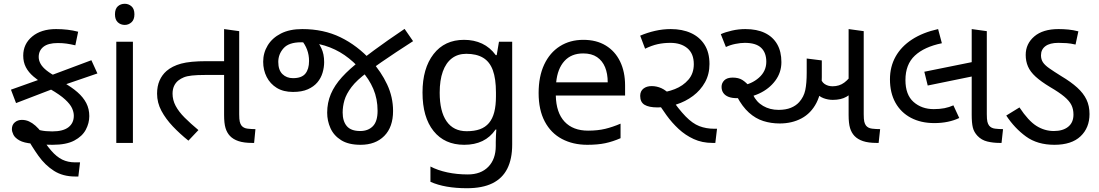

<svg xmlns="http://www.w3.org/2000/svg" viewBox="-20 -757 5822 1017"><path d="M379 178Q313 178 266 148Q219 118 184 69Q149 20 117 -38L96 -109Q125 -93 148 -82.5Q171 -72 196 -66.5Q221 -61 257 -61Q314 -61 342.5 -83Q371 -105 371 -144Q371 -163 361.5 -184Q352 -205 325 -230Q298 -255 246 -285L219 -306Q184 -329 157.5 -351.5Q131 -374 117 -401Q103 -428 103 -462Q103 -524 150.5 -563.5Q198 -603 277 -603Q309 -603 338 -599.5Q367 -596 394 -589L379 -517Q353 -523 332.5 -526Q312 -529 286 -529Q235 -529 210 -509Q185 -489 185 -455Q185 -437 195 -419Q205 -401 227 -383.5Q249 -366 285 -347L313 -322Q359 -296 390 -269Q421 -242 437 -211Q453 -180 453 -142Q453 -105 434.5 -70Q416 -35 373.5 -12.5Q331 10 259 10Q234 10 205 8Q176 6 153 4Q106 0 82.5 -13.5Q59 -27 51 -43.5Q43 -60 43 -73Q43 -96 58.5 -109Q74 -122 96 -122Q116 -122 133.5 -114Q151 -106 167.5 -91.5Q184 -77 200 -56L188 -48Q222 7 251 40.5Q280 74 310 88.5Q340 103 378 103H404L395 178ZM65 -211 38 -282 229 -350 464 -438 496 -368 289 -297Z M684 -536V0H596V-536ZM641 -737Q661 -737 676.5 -723.5Q692 -710 692 -681Q692 -653 676.5 -639Q661 -625 641 -625Q619 -625 604 -639Q589 -653 589 -681Q589 -710 604 -723.5Q619 -737 641 -737Z M978 -12Q933 -48 895.5 -87.5Q858 -127 835 -170Q812 -213 812 -261Q812 -300 825 -330Q838 -360 862 -381Q892 -407 939.5 -420Q987 -433 1075 -433H1187V-360H1069Q1024 -360 997 -357Q970 -354 954 -347.5Q938 -341 925 -331Q910 -319 902 -301.5Q894 -284 894 -261Q894 -227 910.5 -196Q927 -165 958 -134Q989 -103 1031 -68ZM1315 0Q1272 0 1243.5 -9.5Q1215 -19 1198 -37Q1182 -54 1174.5 -79Q1167 -104 1167 -148V-603L1247 -592V-152Q1247 -125 1250 -112.5Q1253 -100 1259 -92Q1270 -78 1291.5 -75.5Q1313 -73 1333 -73L1326 0Z M1890 10Q1826 10 1787 -14.5Q1748 -39 1730.5 -78Q1713 -117 1713 -160Q1713 -213 1732.5 -259Q1752 -305 1791.5 -348.5Q1831 -392 1890 -437Q1926 -465 1961 -490.5Q1996 -516 2035.5 -544Q2075 -572 2123 -604L2168 -539Q2120 -508 2079 -481Q2038 -454 2000.5 -428Q1963 -402 1926 -374Q1870 -333 1842 -296Q1814 -259 1804.5 -226Q1795 -193 1795 -161Q1795 -115 1817 -89Q1839 -63 1888 -63Q1930 -63 1955 -88.5Q1980 -114 1980 -170Q1980 -233 1957.5 -286Q1935 -339 1893 -385Q1853 -432 1805 -465Q1757 -498 1700 -515.5Q1643 -533 1575 -533Q1510 -533 1482 -501.5Q1454 -470 1454 -429Q1454 -386 1476 -364.5Q1498 -343 1532 -343Q1578 -343 1597.5 -367Q1617 -391 1617 -434Q1617 -466 1606.5 -494Q1596 -522 1577 -544L1648 -555Q1667 -533 1682 -502Q1697 -471 1697 -428Q1697 -400 1688.5 -371.5Q1680 -343 1661 -320.5Q1642 -298 1610.5 -284Q1579 -270 1532 -270Q1481 -270 1446 -291.5Q1411 -313 1392.5 -349.5Q1374 -386 1374 -430Q1374 -477 1398 -516.5Q1422 -556 1468 -579.5Q1514 -603 1581 -603Q1694 -603 1783.5 -559.5Q1873 -516 1946 -436Q1999 -377 2030.5 -310Q2062 -243 2062 -169Q2062 -84 2015.5 -37Q1969 10 1890 10Z M2438 -546Q2491 -546 2533.5 -526Q2576 -506 2606 -465H2611L2623 -536H2693V9Q2693 85 2667 136.5Q2641 188 2588 214Q2535 240 2453 240Q2395 240 2346.5 231.5Q2298 223 2260 206V125Q2298 145 2349 156Q2400 167 2458 167Q2527 167 2566.5 126.5Q2606 86 2606 16V-5Q2606 -17 2607 -39.5Q2608 -62 2609 -71H2605Q2577 -30 2535.5 -10Q2494 10 2439 10Q2335 10 2276.5 -63Q2218 -136 2218 -267Q2218 -395 2276.5 -470.5Q2335 -546 2438 -546ZM2450 -472Q2405 -472 2373.5 -448Q2342 -424 2325.5 -378Q2309 -332 2309 -266Q2309 -167 2345.5 -114.5Q2382 -62 2452 -62Q2493 -62 2522 -72.5Q2551 -83 2570 -105.5Q2589 -128 2598 -163Q2607 -198 2607 -246V-267Q2607 -340 2590.5 -385Q2574 -430 2539 -451Q2504 -472 2450 -472Z M3070 -546Q3139 -546 3188.5 -516Q3238 -486 3264.5 -431.5Q3291 -377 3291 -304V-251H2924Q2926 -160 2970.5 -112.5Q3015 -65 3095 -65Q3146 -65 3185.5 -74.5Q3225 -84 3267 -102V-25Q3226 -7 3186 1.5Q3146 10 3091 10Q3015 10 2956.5 -21Q2898 -52 2865.5 -113.5Q2833 -175 2833 -264Q2833 -352 2862.5 -415Q2892 -478 2945.5 -512Q2999 -546 3070 -546ZM3069 -474Q3006 -474 2969.5 -433.5Q2933 -393 2926 -321H3199Q3199 -367 3185 -401Q3171 -435 3142.5 -454.5Q3114 -474 3069 -474Z M3754 0Q3699 0 3654.5 -20.5Q3610 -41 3574.5 -74Q3539 -107 3510.5 -146.5Q3482 -186 3458 -225L3466 -265Q3511 -268 3554.5 -285Q3598 -302 3626.5 -335Q3655 -368 3655 -417Q3655 -473 3621 -501.5Q3587 -530 3531 -530Q3495 -530 3463.5 -523Q3432 -516 3397 -499L3371 -568Q3408 -584 3449.5 -593.5Q3491 -603 3533 -603Q3594 -603 3640 -582Q3686 -561 3712 -520Q3738 -479 3738 -418Q3738 -364 3714.5 -321.5Q3691 -279 3651 -249Q3611 -219 3562 -203.5Q3513 -188 3463 -188Q3417 -188 3394 -202Q3371 -216 3371 -249Q3371 -274 3388 -287.5Q3405 -301 3432 -301Q3458 -301 3483 -290Q3508 -279 3541 -246H3528Q3575 -178 3611.5 -140.5Q3648 -103 3684 -89Q3720 -75 3764 -75H3778L3769 0Z M4110 -103Q4064 -103 4023 -116Q3982 -129 3947 -160.5Q3912 -192 3884 -245L3905 -303Q3961 -311 4000 -345.5Q4039 -380 4039 -430Q4039 -478 4011.5 -504Q3984 -530 3925 -530Q3903 -530 3875.5 -524.5Q3848 -519 3825 -508L3798 -576Q3822 -587 3857 -595Q3892 -603 3928 -603Q3989 -603 4031.5 -582.5Q4074 -562 4096.5 -523Q4119 -484 4119 -428Q4119 -373 4086.5 -329.5Q4054 -286 4001 -261.5Q3948 -237 3884 -237Q3857 -237 3839 -244Q3821 -251 3811.5 -264.5Q3802 -278 3802 -297Q3802 -317 3816.5 -331.5Q3831 -346 3861 -346Q3892 -346 3912 -333.5Q3932 -321 3954 -295L3968 -256Q3986 -217 4022 -196Q4058 -175 4104 -175Q4142 -175 4169 -186Q4196 -197 4213 -216Q4238 -244 4245.5 -280Q4253 -316 4253 -371V-447L4333 -437V-349Q4333 -267 4304.5 -212Q4276 -157 4225.5 -130Q4175 -103 4110 -103ZM4391 -228Q4366 -228 4342 -237Q4318 -246 4298 -269Q4278 -292 4264 -333L4322 -356Q4330 -324 4348 -312Q4366 -300 4390 -300Q4426 -300 4452 -319.5Q4478 -339 4500 -373L4517 -291Q4492 -261 4463.5 -244.5Q4435 -228 4391 -228ZM4623 0Q4580 0 4551.5 -9.5Q4523 -19 4506 -37Q4490 -54 4482.5 -79Q4475 -104 4475 -148V-603L4555 -592V-152Q4555 -125 4558 -112.5Q4561 -100 4567 -92Q4578 -78 4599.5 -75.5Q4621 -73 4642 -73L4634 0Z M4929 -105Q4858 -105 4805 -133Q4752 -161 4723 -213Q4694 -265 4694 -337Q4694 -404 4724 -457.5Q4754 -511 4811 -548Q4868 -585 4949 -603L4969 -528Q4876 -509 4826 -462.5Q4776 -416 4776 -333Q4776 -255 4819 -217Q4862 -179 4926 -179Q4958 -179 4983 -184Q5008 -189 5030 -199L5061 -132Q5034 -119 5000.5 -112Q4967 -105 4929 -105ZM4894 -304 4876 -377 5143 -431V-355ZM5275 0Q5240 0 5209.5 -7.5Q5179 -15 5158 -37Q5139 -57 5133 -81.5Q5127 -106 5127 -148V-603L5207 -592V-152Q5207 -125 5210 -112.5Q5213 -100 5219 -92Q5230 -78 5251 -75.5Q5272 -73 5293 -73L5285 0Z M5565 10Q5475 10 5414.5 -34Q5354 -78 5310 -145L5380 -188Q5427 -117 5470 -90Q5513 -63 5562 -63Q5610 -63 5638 -85.5Q5666 -108 5666 -150Q5666 -179 5655 -201Q5644 -223 5617 -245.5Q5590 -268 5542 -296Q5494 -325 5465.5 -351Q5437 -377 5425 -405Q5413 -433 5413 -466Q5413 -525 5458.5 -564Q5504 -603 5587 -603Q5613 -603 5639 -600.5Q5665 -598 5692 -591L5677 -521Q5651 -527 5630 -528.5Q5609 -530 5586 -530Q5541 -530 5517.5 -512.5Q5494 -495 5494 -464Q5494 -443 5504 -427.5Q5514 -412 5537.5 -395.5Q5561 -379 5601 -354Q5653 -323 5686 -293Q5719 -263 5735 -229.5Q5751 -196 5751 -153Q5751 -80 5703.5 -35Q5656 10 5565 10Z"/></svg>

Font: lguzrati05
Style: Book
Weight: 400
Designer: Jelle Bosma - Monotype Design Team, Universal Thirst
Foundry: Monotype Imaging Inc.
Version: Version 2.106